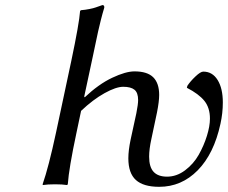

<svg xmlns="http://www.w3.org/2000/svg" viewBox="-20 -718 888 748"><path d="M488.8 -173.8 511.2 -276.9Q518.1 -312 518.1 -328.1Q518.1 -356.9 503.9 -368.4Q489.7 -379.9 460 -379.9Q432.1 -379.9 387.2 -355Q342.3 -330.1 295.9 -286.1L277.8 -200.2Q248.5 -63 244.1 0L241.2 2.9Q223.1 0 194.8 0Q165 0 147 2.9L146 0Q169.4 -66.9 198.2 -201.2L257.8 -481Q288.6 -627 292 -674.8L294.9 -678.2Q313 -679.7 328.6 -682.9Q344.2 -686 352.5 -689Q360.8 -691.9 378.9 -698.2Q386.2 -698.2 386.2 -690.9V-688Q379.4 -666 372.8 -639.6Q366.2 -613.3 362.3 -595.7Q358.4 -578.1 351.6 -545.4Q344.7 -512.7 341.8 -499L308.1 -341.8L310.1 -338.9Q364.3 -390.1 417 -415Q469.7 -439.9 503.9 -439.9Q553.7 -439.9 576.9 -417Q600.1 -394 600.1 -348.1Q600.1 -323.2 591.8 -280.8L569.8 -176.8Q561 -136.7 561 -107.9Q561 -67.4 578.4 -48.6Q595.7 -29.8 630.9 -29.8Q668 -29.8 700.9 -54.4Q733.9 -79.1 754.2 -115Q774.4 -150.9 786.1 -188.7Q797.9 -226.6 797.9 -255.9Q797.9 -298.3 776.1 -325.2Q754.4 -352.1 708 -376L710 -383.8Q721.2 -400.9 741.2 -419.9Q761.2 -439 772 -439Q807.6 -439 827.9 -406.2Q848.1 -373.5 848.1 -318.8Q848.1 -277.3 838.9 -235.8Q813.5 -118.7 750.2 -54.4Q687 9.8 600.1 9.8Q538.6 9.8 509.3 -16.8Q480 -43.5 480 -101.1Q480 -131.8 488.8 -173.8Z"/></svg>

Font: Linear Smooth
Style: Italic
Weight: 400
Designer: Philipp H. Poll, Flanker
Foundry: Philipp H. Poll, reworked by Flanker
Version: Version 1.061 | FøM Fix